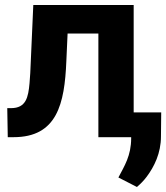

<svg xmlns="http://www.w3.org/2000/svg" viewBox="-20 -548 664 767"><path d="M514 -528H113L103 -303C102 -269 100 -240 98 -216C93 -159 84 -116 24 -116H9L11 0H34C208 0 238 -133 245 -303L250 -414H373V0H514ZM453 161 527 199C541 187 554 174 566 158C596 118 623 64 623 -3L624 -99H504V4C504 74 477 115 453 161Z"/></svg>

Font: Asimov
Style: Regular
Weight: 500
Designer: Google
Version: Version 2.000980; 2014